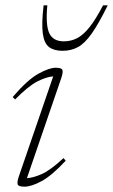

<svg xmlns="http://www.w3.org/2000/svg" viewBox="-20 -690 424 720"><path d="M51 -29.5 179.5 -403.5Q155 -402 121.2 -385.2Q87.5 -368.5 36.5 -317L27.5 -326Q82.5 -390.5 123.5 -413.2Q164.5 -436 189 -436Q211.5 -436 214.2 -427.2Q217 -418.5 209.5 -396.5L81 -22Q104 -23 136.5 -37.2Q169 -51.5 218 -97L226.5 -87.5Q175 -32 136.5 -11Q98 10 71.5 10Q49 10 46.2 1.2Q43.5 -7.5 51 -29.5ZM219.5 -535Q246.5 -535 269.5 -547Q292.5 -559 315.8 -588.2Q339 -617.5 366.5 -670H384Q350 -601 324 -564.2Q298 -527.5 272.5 -513.5Q247 -499.5 214.5 -499.5Q182.5 -499.5 164 -513.5Q145.5 -527.5 140.5 -564.2Q135.5 -601 143.5 -670H157.5Q150.5 -596 164.8 -565.5Q179 -535 219.5 -535Z"/></svg>

Font: Newsreader Text ExtraLight
Style: Italic
Weight: 275
Italic angle: -17°
Designer: Hugues Gentile
Foundry: Production Type
Version: Version 1.001